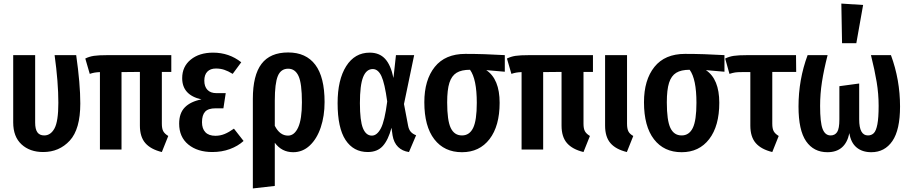

<svg xmlns="http://www.w3.org/2000/svg" viewBox="-20 -838 5100 1076"><path d="M430 -258Q430 -114 371 -50Q312 14 222 14Q147 14 100.5 -29Q54 -72 54 -152V-529H177V-151Q177 -114 189.5 -96.5Q202 -79 228 -79Q264 -79 285.5 -118.5Q307 -158 307 -262Q307 -377 286 -529H407Q430 -368 430 -258Z M887 -435V-145Q887 -117 895 -102.5Q903 -88 923 -76L887 14Q825 -1 794.5 -36Q764 -71 764 -134V-435L661 -434V0H540V-434Q521 -433 509.5 -431Q498 -429 483 -424L458 -510Q480 -521 506 -525Q532 -529 583 -529H940V-435Z M1332 -489 1284 -424Q1258 -440 1236.5 -447Q1215 -454 1190 -454Q1159 -454 1142 -436.5Q1125 -419 1125 -386Q1125 -353 1142.5 -334.5Q1160 -316 1193 -316H1245L1232 -231H1188Q1147 -231 1129.5 -212Q1112 -193 1112 -153Q1112 -117 1131 -97Q1150 -77 1187 -77Q1214 -77 1238.5 -87Q1263 -97 1291 -117L1345 -48Q1313 -19 1268 -2.5Q1223 14 1170 14Q1087 14 1035.5 -28Q984 -70 984 -145Q984 -204 1016 -236.5Q1048 -269 1109 -281Q1001 -305 1001 -400Q1001 -465 1049 -504Q1097 -543 1174 -543Q1264 -543 1332 -489Z M1799 -266Q1799 -188 1777.5 -124Q1756 -60 1716 -22.5Q1676 15 1623 15Q1559 15 1520 -38V204L1397 218V-284Q1397 -416 1445.5 -480Q1494 -544 1595 -544Q1695 -544 1747 -475Q1799 -406 1799 -266ZM1672 -265Q1672 -371 1653 -412Q1634 -453 1595 -453Q1554 -453 1537 -412Q1520 -371 1520 -274V-133Q1548 -78 1594 -78Q1630 -78 1651 -124Q1672 -170 1672 -265Z M2185 -401 2199 -529H2301L2244 -255L2267 -134Q2271 -112 2282 -99.5Q2293 -87 2312 -80L2272 14Q2235 9 2211 -14.5Q2187 -38 2180 -79L2174 -122Q2156 -54 2125.5 -20Q2095 14 2041 14Q1961 14 1916.5 -53.5Q1872 -121 1872 -260Q1872 -391 1920 -467Q1968 -543 2052 -543Q2106 -543 2138 -508.5Q2170 -474 2185 -401ZM1997 -260Q1997 -161 2014 -119.5Q2031 -78 2064 -78Q2093 -78 2114.5 -119Q2136 -160 2150 -269Q2136 -372 2117.5 -411.5Q2099 -451 2069 -451Q2033 -451 2015 -406Q1997 -361 1997 -260Z M2809 -436 2705 -445Q2780 -395 2780 -262Q2780 -132 2723.5 -58.5Q2667 15 2569 15Q2470 15 2414 -57.5Q2358 -130 2358 -265Q2358 -390 2416.5 -463Q2475 -536 2588 -536Q2693 -536 2809 -529ZM2652 -262Q2652 -395 2614 -447Q2566 -447 2538.5 -430Q2511 -413 2498.5 -374Q2486 -335 2486 -264Q2486 -163 2506 -121Q2526 -79 2569 -79Q2611 -79 2631.5 -121Q2652 -163 2652 -262Z M3250 -435V-145Q3250 -117 3258 -102.5Q3266 -88 3286 -76L3250 14Q3188 -1 3157.5 -36Q3127 -71 3127 -134V-435L3024 -434V0H2903V-434Q2884 -433 2872.5 -431Q2861 -429 2846 -424L2821 -510Q2843 -521 2869 -525Q2895 -529 2946 -529H3303V-435Z M3494 -145Q3494 -117 3501.5 -102Q3509 -87 3529 -76L3493 14Q3431 -1 3401 -36Q3371 -71 3371 -134V-529H3494Z M4040 -436 3936 -445Q4011 -395 4011 -262Q4011 -132 3954.5 -58.5Q3898 15 3800 15Q3701 15 3645 -57.5Q3589 -130 3589 -265Q3589 -390 3647.5 -463Q3706 -536 3819 -536Q3924 -536 4040 -529ZM3883 -262Q3883 -395 3845 -447Q3797 -447 3769.5 -430Q3742 -413 3729.5 -374Q3717 -335 3717 -264Q3717 -163 3737 -121Q3757 -79 3800 -79Q3842 -79 3862.5 -121Q3883 -163 3883 -262Z M4344 -76 4308 14Q4246 -1 4215.5 -36Q4185 -71 4185 -134V-434H4139Q4113 -434 4100 -432Q4087 -430 4068 -424L4044 -510Q4066 -521 4092 -525Q4118 -529 4169 -529H4441L4442 -435H4308V-145Q4308 -117 4316 -102.5Q4324 -88 4344 -76Z M5024 -241Q5024 -110 4981 -47.5Q4938 15 4863 15Q4812 15 4780 -12Q4748 -39 4740 -92Q4718 15 4617 15Q4540 15 4497.5 -46.5Q4455 -108 4455 -241Q4455 -392 4506 -529H4618Q4597 -447 4586.5 -379.5Q4576 -312 4576 -244Q4576 -152 4590 -115.5Q4604 -79 4635 -79Q4659 -79 4671.5 -98Q4684 -117 4684 -169V-355L4795 -370V-169Q4795 -79 4844 -79Q4864 -79 4877 -92Q4890 -105 4897 -141.5Q4904 -178 4904 -245Q4904 -312 4893 -378.5Q4882 -445 4861 -529H4973Q5024 -391 5024 -241ZM4695 -818 4817 -810 4779 -596H4699Z"/></svg>

Font: Fira Sans Extra Condensed Medium
Style: Regular
Weight: 500
Width: 1
Designer: Carrois Corporate & Edenspiekermann AG
Foundry: Carrois Corporate GbR & Edenspiekermann AG
Version: Version 4.203